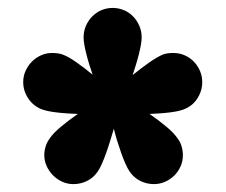

<svg xmlns="http://www.w3.org/2000/svg" viewBox="-20 -757 575 489"><path d="M495.1 -547.9Q495.1 -525.4 482.4 -505.9Q469.7 -486.3 446.8 -478Q444.3 -477.1 439.2 -475.6Q434.1 -474.1 424.3 -472.4Q414.6 -470.7 399.2 -469.2Q383.8 -467.8 360.8 -466.8Q382.8 -451.7 402.8 -435.1Q422.9 -418.5 432.1 -404.8Q439.5 -395 442.6 -384Q445.8 -373 445.8 -361.8Q445.8 -346.2 439.7 -332.8Q433.6 -319.3 423.6 -309.6Q413.6 -299.8 400.1 -293.9Q386.7 -288.1 372.1 -288.1Q354 -288.1 337.9 -295.9Q321.8 -303.7 311 -318.8Q305.2 -327.1 299.6 -339.8Q293.9 -352.5 288.6 -367.7Q283.2 -382.8 278.3 -398.7Q273.4 -414.6 270 -429.2Q265.6 -414.6 260.7 -398.7Q255.9 -382.8 250.5 -367.7Q245.1 -352.5 239.5 -339.8Q233.9 -327.1 228 -318.8Q217.3 -303.7 201.2 -295.9Q185.1 -288.1 167 -288.1Q151.4 -288.1 137.9 -294.4Q124.5 -300.8 114.5 -311Q104.5 -321.3 98.6 -334.5Q92.8 -347.7 92.8 -361.8Q92.8 -373 96.2 -384Q99.6 -395 106.9 -404.8Q116.2 -418.5 136.2 -435.1Q156.2 -451.7 178.2 -466.8Q153.8 -467.8 137.9 -469.2Q122.1 -470.7 111.8 -472.4Q101.6 -474.1 96.2 -475.6Q90.8 -477.1 87.9 -478Q65.4 -486.3 52.2 -505.9Q39.1 -525.4 39.1 -547.9Q39.1 -563.5 45.4 -577.1Q51.8 -590.8 62 -600.8Q72.3 -610.8 85.4 -616.5Q98.6 -622.1 112.8 -622.1Q127.9 -622.1 139.2 -618.2Q154.3 -612.8 175 -598.1Q195.8 -583.5 215.8 -566.9Q211.4 -579.6 207.3 -593Q203.1 -606.4 200 -619.1Q196.8 -631.8 194.8 -642.8Q192.9 -653.8 192.9 -662.1Q192.9 -677.2 198.7 -690.9Q204.6 -704.6 214.6 -714.8Q224.6 -725.1 238 -731Q251.5 -736.8 267.1 -736.8Q282.2 -736.8 295.9 -731Q309.6 -725.1 319.3 -714.8Q329.1 -704.6 335 -690.9Q340.8 -677.2 340.8 -662.1Q340.8 -653.8 338.9 -642.8Q336.9 -631.8 333.7 -619.1Q330.6 -606.4 326.4 -592.8Q322.3 -579.1 317.9 -565.9Q338.4 -582.5 359.1 -597.2Q379.9 -611.8 395 -618.2Q401.9 -620.6 408 -621.3Q414.1 -622.1 420.9 -622.1Q437 -622.1 450.7 -616Q464.4 -609.9 474.1 -599.6Q483.9 -589.4 489.5 -575.9Q495.1 -562.5 495.1 -547.9Z"/></svg>

Font: Ribeye
Style: Regular
Weight: 400
Designer: Astigmatic (AOETI)
Foundry: Astigmatic (AOETI)
Version: Version 1.000